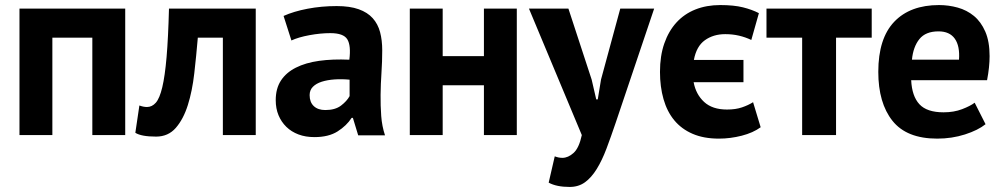

<svg xmlns="http://www.w3.org/2000/svg" viewBox="-20 -534 3967 759"><path d="M345 -385H187V0H57V-500H475V0H345Z M861 -385H762Q756 -314 748 -244Q740 -174 722.5 -118.5Q705 -63 675 -28.5Q645 6 597 6Q539 6 515 -9L531 -117Q547 -111 561 -111Q581 -111 596 -128Q611 -145 621.5 -189Q632 -233 638.5 -308.5Q645 -384 648 -500H991V0H861Z M1070 0ZM1101 -471Q1141 -489 1196 -499.5Q1251 -510 1311 -510Q1363 -510 1398 -497.5Q1433 -485 1453.5 -462Q1474 -439 1482.5 -407Q1491 -375 1491 -335Q1491 -291 1488 -246.5Q1485 -202 1484.5 -159Q1484 -116 1487 -75.5Q1490 -35 1502 1H1396L1375 -68H1370Q1350 -37 1314.5 -14.5Q1279 8 1223 8Q1188 8 1160 -2.5Q1132 -13 1112 -32.5Q1092 -52 1081 -78.5Q1070 -105 1070 -138Q1070 -184 1090.5 -215.5Q1111 -247 1149.5 -266.5Q1188 -286 1241.5 -293.5Q1295 -301 1361 -298Q1368 -354 1353 -378.5Q1338 -403 1286 -403Q1247 -403 1203.5 -395Q1160 -387 1132 -374ZM1266 -99Q1305 -99 1328 -116.5Q1351 -134 1362 -154V-219Q1331 -222 1302.5 -220Q1274 -218 1252 -211Q1230 -204 1217 -191Q1204 -178 1204 -158Q1204 -130 1220.5 -114.5Q1237 -99 1266 -99Z M1893 -197H1730V0H1600V-500H1730V-312H1893V-500H2023V0H1893Z M2080 0ZM2319 -219 2337 -141H2343L2356 -220L2432 -500H2566L2414 -49Q2395 7 2377.5 53.5Q2360 100 2339 134Q2318 168 2292.5 186.5Q2267 205 2232 205Q2180 205 2149 188L2173 84Q2188 90 2203 90Q2226 90 2247.5 70.5Q2269 51 2280 0L2071 -500H2227Z M2987 -31Q2957 -9 2912 2.5Q2867 14 2822 14Q2762 14 2718 -5Q2674 -24 2645.5 -58.5Q2617 -93 2603 -142Q2589 -191 2589 -250Q2589 -313 2606 -362Q2623 -411 2654 -445Q2685 -479 2729 -496.5Q2773 -514 2827 -514Q2881 -514 2917 -505Q2953 -496 2980 -482L2950 -376Q2927 -387 2901.5 -393Q2876 -399 2847 -399Q2800 -399 2766.5 -375Q2733 -351 2723 -297H2919V-209H2722Q2731 -161 2763.5 -131Q2796 -101 2854 -101Q2888 -101 2913 -109.5Q2938 -118 2957 -130Z M3426 -385H3285V0H3151V-385H3010V-500H3426Z M3452 0ZM3876 -43Q3846 -19 3794.5 -2.5Q3743 14 3685 14Q3564 14 3508 -56.5Q3452 -127 3452 -250Q3452 -382 3515 -448Q3578 -514 3692 -514Q3730 -514 3766 -504Q3802 -494 3830 -471Q3858 -448 3875 -409Q3892 -370 3892 -312Q3892 -291 3889.5 -267Q3887 -243 3882 -217H3582Q3585 -154 3614.5 -122Q3644 -90 3710 -90Q3751 -90 3783.5 -102.5Q3816 -115 3833 -128ZM3690 -410Q3639 -410 3614.5 -379.5Q3590 -349 3585 -298H3771Q3775 -352 3754.5 -381Q3734 -410 3690 -410Z"/></svg>

Font: PT Sans
Style: Bold
Weight: 700
Version: Version 2.003W OFL; ttfautohint (v1.6)